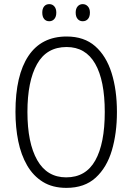

<svg xmlns="http://www.w3.org/2000/svg" viewBox="-20 -901 642 931"><path d="M547 -358Q547 -255 522.5 -172Q498 -89 444 -39.5Q390 10 302 10Q235 10 188 -19Q141 -48 111.5 -99Q82 -150 68.5 -216.5Q55 -283 55 -359Q55 -536 118 -630Q181 -724 303 -724Q388 -724 441.5 -677Q495 -630 521 -547.5Q547 -465 547 -358ZM113 -358Q113 -208 160.5 -124.5Q208 -41 301 -41Q396 -41 442 -123Q488 -205 488 -358Q488 -511 441.5 -592Q395 -673 303 -673Q206 -673 159.5 -590Q113 -507 113 -358ZM185 -840Q185 -859 194 -870Q203 -881 219 -881Q234 -881 243.5 -870Q253 -859 253 -840Q253 -820 243.5 -809Q234 -798 219 -798Q203 -798 194 -809Q185 -820 185 -840ZM347 -840Q347 -859 356.5 -870Q366 -881 381 -881Q396 -881 406 -870Q416 -859 416 -840Q416 -820 406.5 -809Q397 -798 381 -798Q366 -798 356.5 -809Q347 -820 347 -840Z"/></svg>

Font: Noto Sans Condensed Light
Style: Regular
Weight: 300
Width: 3
Designer: Monotype Design Team
Foundry: Monotype Imaging Inc.
Version: Version 2.013; ttfautohint (v1.8.4.7-5d5b)